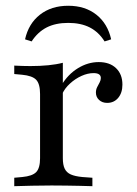

<svg xmlns="http://www.w3.org/2000/svg" viewBox="-20 -640 470 660"><path d="M157.3 -2.4Q119.4 -2.4 89.9 -1.6Q60.5 -0.8 29 0V-29L56.5 -31.5Q91.1 -34.7 104.4 -48.4Q117.7 -62.1 117.7 -96V-206.5H196V-96Q196 -73.4 202.4 -60.1Q208.9 -46.8 223.4 -40.3Q237.9 -33.9 262.9 -31.5L297.6 -29V0Q275 -0.8 252.8 -1.2Q230.6 -1.6 207.7 -2Q184.7 -2.4 157.3 -2.4ZM117.7 -206.5V-316.9Q117.7 -351.6 104.4 -365.7Q91.1 -379.8 55.6 -383.1L29 -385.5V-414.5Q45.2 -413.7 58.1 -413.3Q71 -412.9 84.7 -412.9Q117.7 -412.9 146 -415.7Q174.2 -418.5 196 -424.2V-414.5V-206.5ZM348.4 -286.3Q331.5 -286.3 320.6 -296.4Q309.7 -306.5 309.7 -321.8Q309.7 -332.3 314.1 -340.7Q318.5 -349.2 322.6 -356.9Q326.6 -364.5 326.6 -371.8Q326.6 -388.7 301.6 -388.7Q281.5 -388.7 260.1 -379Q238.7 -369.4 220.6 -352.8Q202.4 -336.3 193.5 -316.1L191.1 -346.8Q213.7 -384.7 248 -405.6Q282.3 -426.6 319.4 -426.6Q357.3 -426.6 379 -405.6Q400.8 -384.7 400.8 -349.2Q400.8 -321 386.3 -303.6Q371.8 -286.3 348.4 -286.3ZM214.5 -620.2Q272.6 -620.2 311.3 -589.5Q350 -558.9 362.1 -504.8L339.5 -497.6Q319.4 -529.8 288.7 -545.6Q258.1 -561.3 214.5 -561.3Q171 -561.3 140.3 -545.6Q109.7 -529.8 88.7 -497.6L66.1 -504.8Q78.2 -558.9 117.3 -589.5Q156.5 -620.2 214.5 -620.2Z"/></svg>

Font: Playfair 5pt SemiExpanded Light
Style: Regular
Weight: 400
Version: Version 2.203